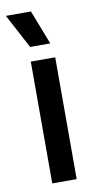

<svg xmlns="http://www.w3.org/2000/svg" viewBox="-83 -722 388 759"><g transform="rotate(-10 111.0 -342.0)"><path d="M63.5 0V-489H161.5V0ZM98.5 -684 151.5 -547.5V-546.5H71L-1.5 -683V-684Z"/></g></svg>

Font: Anek Telugu Medium Medium
Style: Regular
Weight: 500
Version: Version 1.003